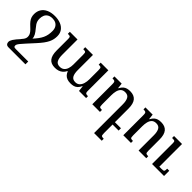

<svg xmlns="http://www.w3.org/2000/svg" viewBox="129 -1454 2672 2672"><g transform="rotate(45 1465.5 -118.0)"><path d="M128 265Q97 265 83.5 250.5Q70 236 70 213Q70 200 74.5 186.5Q79 173 90.5 154.5Q102 136 124 109.5Q146 83 181.5 44.5Q217 6 268 -49Q306 -90 331 -123.5Q356 -157 370.5 -188.5Q385 -220 391.5 -253.5Q398 -287 398 -327Q398 -369 382.5 -397Q367 -425 339.5 -439.5Q312 -454 275 -454Q231 -454 202.5 -437Q174 -420 161 -390.5Q148 -361 148 -322Q148 -296 154 -275.5Q160 -255 173 -235Q186 -215 208 -189Q240 -152 257.5 -120Q275 -88 275 -57Q275 -29 261 -0.5Q247 28 218 63H164Q182 43 192.5 27.5Q203 12 207.5 -1.5Q212 -15 212 -30Q212 -49 205.5 -67Q199 -85 182.5 -105.5Q166 -126 137 -152Q105 -181 85.5 -206Q66 -231 57.5 -257Q49 -283 49 -314Q49 -370 75 -412Q101 -454 152 -477.5Q203 -501 276 -501Q340 -501 390 -481Q440 -461 468.5 -421.5Q497 -382 497 -325Q497 -294 491 -264.5Q485 -235 470 -203.5Q455 -172 427.5 -134.5Q400 -97 357 -50Q296 17 259 57.5Q222 98 203.5 121Q185 144 179 156.5Q173 169 173 180Q173 196 180.5 203Q188 210 213 210H459V265Z M1183 -492H1334V-93Q1334 -69 1337.5 -57Q1341 -45 1352.5 -41Q1364 -37 1388 -37V0H1248L1239 -81H1234Q1218 -45 1196.5 -25Q1175 -5 1148.5 2.5Q1122 10 1089 10Q1049 10 1020.5 -1Q992 -12 973.5 -33Q955 -54 945 -82H939Q923 -49 899.5 -29Q876 -9 846.5 0.5Q817 10 782 10Q704 10 667 -36.5Q630 -83 630 -178V-397Q630 -423 626.5 -435Q623 -447 612 -450Q601 -453 576 -453V-492H727V-191Q727 -123 747 -85.5Q767 -48 820 -48Q860 -48 885 -69Q910 -90 921.5 -125.5Q933 -161 933 -203V-393Q933 -420 930 -433Q927 -446 915.5 -449.5Q904 -453 879 -453V-492H1031V-191Q1031 -123 1052 -86Q1073 -49 1125 -49Q1164 -49 1188.5 -72Q1213 -95 1224.5 -133.5Q1236 -172 1236 -216V-393Q1236 -419 1233 -432Q1230 -445 1219 -449Q1208 -453 1183 -453Z M1909 166Q1909 193 1912 206Q1915 219 1926.5 223Q1938 227 1962 227V266H1811V-301Q1811 -366 1790.5 -404.5Q1770 -443 1717 -443Q1673 -443 1649.5 -419Q1626 -395 1617 -357Q1608 -319 1608 -276V-98Q1608 -72 1611 -59Q1614 -46 1625.5 -42.5Q1637 -39 1661 -39V0H1510V-394Q1510 -420 1506 -432.5Q1502 -445 1490 -449Q1478 -453 1454 -453V-492H1596L1605 -414H1609Q1629 -451 1650.5 -469.5Q1672 -488 1698 -495Q1724 -502 1756 -502Q1832 -502 1870.5 -456.5Q1909 -411 1909 -313ZM1886 0V-46H2028V0Z M2572 -39V0H2421V-301Q2421 -366 2400.5 -404.5Q2380 -443 2327 -443Q2283 -443 2259.5 -419Q2236 -395 2227 -357Q2218 -319 2218 -276V-98Q2218 -72 2221 -59Q2224 -46 2235.5 -42.5Q2247 -39 2271 -39V0H2120V-394Q2120 -420 2116 -432.5Q2112 -445 2100 -449Q2088 -453 2064 -453V-492H2206L2215 -414H2219Q2239 -451 2260.5 -469.5Q2282 -488 2308 -495Q2334 -502 2366 -502Q2442 -502 2480.5 -456.5Q2519 -411 2519 -313V-100Q2519 -73 2522 -60Q2525 -47 2536.5 -43Q2548 -39 2572 -39ZM2922 -103V0H2686V-407Q2686 -437 2679 -445Q2672 -453 2646 -453H2627V-492H2784V-45H2829Q2852 -45 2863 -48Q2874 -51 2877.5 -63.5Q2881 -76 2881 -103Z"/></g></svg>

Font: Noto Serif Armenian
Style: Regular
Weight: 400
Designer: Monotype Design Team
Foundry: Monotype Imaging Inc.
Version: Version 2.007